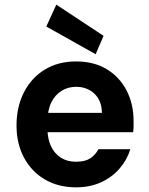

<svg xmlns="http://www.w3.org/2000/svg" viewBox="-20 -793 641 825"><path d="M307 12Q231 12 173.5 -21.5Q116 -55 83.5 -115Q51 -175 51 -254Q51 -334 83 -396.5Q115 -459 172.5 -494Q230 -529 307 -529Q384 -529 439 -495.5Q494 -462 524 -404Q554 -346 554 -273Q554 -263 554 -251Q554 -239 552 -225H148V-308H418Q417 -361 385.5 -390.5Q354 -420 307 -420Q273 -420 245 -403Q217 -386 200.5 -353Q184 -320 184 -269V-240Q184 -197 199 -165Q214 -133 241.5 -115.5Q269 -98 306 -98Q345 -98 367.5 -112.5Q390 -127 403 -152H540Q526 -106 493.5 -68.5Q461 -31 413.5 -9.5Q366 12 307 12ZM391 -560 179 -679 222 -773 425 -639Z"/></svg>

Font: DM Sans 11pt
Style: Bold
Weight: 700
Version: Version 4.004;gftools[0.9.30]